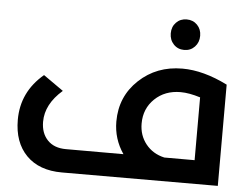

<svg xmlns="http://www.w3.org/2000/svg" viewBox="-52 -805 1134 871"><g transform="rotate(5 515.0 -369.5)"><path d="M812 -621Q793 -601 764 -601Q735 -601 716 -621Q697 -641 697 -671Q697 -701 716 -720.5Q735 -740 764 -740Q793 -740 812 -720.5Q831 -701 831 -671Q831 -641 812 -621ZM764 -516Q860 -516 970 -461V0L260 1Q156 1 98 -58Q40 -117 40 -220Q40 -347 141 -432L232 -368Q155 -301 155 -221Q155 -169 185 -137.5Q215 -106 269 -106H531Q486 -172 486 -251Q486 -365 566.5 -440.5Q647 -516 764 -516ZM601 -252Q601 -198 632.5 -158.5Q664 -119 717 -107H855V-393Q804 -409 765 -409Q694 -409 647.5 -364.5Q601 -320 601 -252Z"/></g></svg>

Font: Montserrat-Arabic
Style: Regular
Weight: 400
Designer: Mohamed Gaber
Foundry: Kief Type Foundry
Version: Version 5.008;PS 005.008;hotconv 1.0.88;makeotf.lib2.5.64775